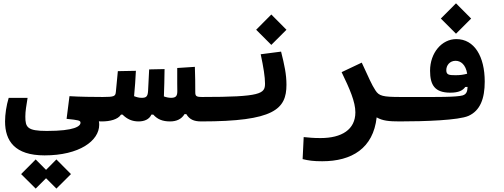

<svg xmlns="http://www.w3.org/2000/svg" viewBox="-20 -711 2970 1132"><path d="M242.7 205.1C447.8 205.1 564.9 119.1 564.9 24.4C564.9 17.6 564.5 10.7 563 4.4C568.4 4.9 574.2 4.9 580.1 4.9C616.7 4.9 635.7 -23.9 635.7 -66.9C635.7 -106.4 621.1 -139.2 585.9 -139.2C535.6 -139.2 449.2 -140.1 389.6 -144L372.6 -10.3C443.4 -2.9 454.6 -1 454.6 12.7C454.6 32.7 420.9 61 255.9 61C140.1 61 129.4 39.1 129.4 -23.9C129.4 -57.6 135.3 -86.4 142.6 -133.8H31.2C17.6 -89.4 9.8 -36.6 9.8 4.9C9.8 119.6 66.9 205.1 242.7 205.1ZM312.5 400.9 398.4 315.4 312.5 229 251.5 290.5 190.4 229 104.5 315.4 190.4 400.9 251.5 339.8Z M796.9 4.9C832 4.9 860.4 -7.8 872.6 -35.2H883.8C908.7 -7.3 938.5 4.9 982.9 4.9C1019.5 4.9 1049.8 -7.8 1067.9 -38.1H1078.6C1096.7 -7.3 1122.6 4.9 1166 4.9C1189.5 4.9 1208.5 -20 1208.5 -75.7C1208.5 -120.1 1196.8 -139.2 1171.9 -139.2C1135.7 -139.2 1131.3 -145 1131.3 -168.9C1131.3 -219.7 1130.9 -259.8 1128.9 -316.9L1024.9 -310.1C1024.4 -276.9 1024.9 -245.6 1024.9 -217.8C1025.4 -201.7 1025.4 -187 1025.4 -173.3C1025.4 -146.5 1018.1 -134.3 988.8 -134.3C974.6 -134.3 960.9 -137.2 946.3 -142.6C948.7 -192.4 949.2 -250 950.2 -303.7L859.4 -301.8C857.4 -259.3 855 -217.3 853 -174.8C851.1 -139.6 839.8 -134.3 814.9 -134.3C800.3 -134.3 786.6 -137.7 770.5 -144C775.4 -193.8 778.8 -243.7 781.2 -293.5L674.8 -291.5C670.9 -251 667 -210 663.1 -169.4C660.6 -143.6 654.3 -139.2 585.9 -139.2L580.1 4.9C628.9 4.9 675.3 -6.8 693.4 -35.2H702.6C729.5 -8.3 759.3 4.9 796.9 4.9Z M1166 4.9C1596.2 4.9 1668.9 -67.4 1668.9 -211.4C1668.9 -272.5 1657.2 -327.1 1637.2 -406.7L1517.1 -391.1C1533.7 -313 1542.5 -257.3 1542.5 -218.3C1542.5 -158.7 1519.5 -139.2 1171.9 -139.2C1155.3 -139.2 1137.7 -128.4 1137.7 -75.7C1137.7 -16.1 1147 4.9 1166 4.9ZM1579.6 -446.3 1668.9 -535.6 1579.6 -625.5 1490.2 -535.6Z M2200.7 -19C2235.4 1 2272.5 4.9 2337.9 4.9C2361.3 4.9 2380.4 -20 2380.4 -75.7C2380.4 -120.1 2368.7 -139.2 2343.8 -139.2C2236.3 -139.2 2214.8 -145 2193.4 -178.2C2169.9 -214.4 2157.2 -246.6 2112.8 -341.8L1994.1 -285.6C2042 -186.5 2075.2 -110.8 2075.2 -48.8C2075.2 52.7 1995.1 103 1870.1 103C1826.2 103 1807.6 100.6 1770.5 97.2L1764.2 227.1C1800.3 235.8 1827.6 239.7 1879.9 239.7C2053.7 239.7 2180.7 163.6 2200.7 -19Z M2334 4.9C2484.9 4.9 2684.1 -2 2742.2 -27.8C2811 -58.6 2837.9 -129.4 2837.9 -230C2837.9 -377.4 2777.3 -480.5 2670.4 -480.5C2584.5 -480.5 2515.6 -399.4 2515.6 -293.9C2515.6 -209.5 2543.5 -164.6 2634.8 -164.6C2684.6 -164.6 2708.5 -177.7 2723.1 -198.2L2736.8 -198.7C2735.8 -172.4 2730.5 -155.3 2707.5 -148.4C2672.9 -138.2 2552.2 -138.7 2421.4 -139.2C2396 -139.2 2369.6 -139.2 2343.8 -139.2ZM2668.5 -512.2 2757.8 -601.6 2668.5 -691.4 2579.1 -601.6ZM2734.4 -276.4C2712.9 -270.5 2693.4 -267.6 2665.5 -267.6C2626 -267.6 2611.3 -270 2611.3 -297.9C2611.3 -324.7 2630.9 -352.5 2666 -352.5C2696.3 -352.5 2725.6 -330.6 2734.4 -276.4Z"/></svg>

Font: Cascadia Mono NF
Style: Bold
Weight: 700
Monospace: yes
Designer: Aaron Bell
Foundry: Saja Typeworks
Version: Version 2404.023